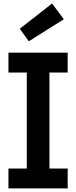

<svg xmlns="http://www.w3.org/2000/svg" viewBox="-20 -1048 424 1068"><path d="M27 -644.5V-755H356.5V-644.5H255V-110.5H356.5V0H27V-110.5H129V-644.5ZM269.5 -1028.5 335 -941 140.5 -818.5 90 -888Z"/></svg>

Font: Hepta Slab ExtraLight SemiBold
Style: Regular
Weight: 600
Version: Version 1.102